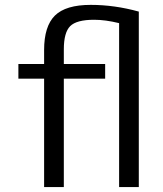

<svg xmlns="http://www.w3.org/2000/svg" viewBox="-20 -760 663 780"><path d="M239.3 -559.6V-500H407.2V-440.4H239.3V0H159.2V-440.4H54.7V-500H159.2V-556.6Q159.2 -653.3 203.1 -696.8Q247.1 -740.2 348.6 -740.2Q445.3 -740.2 543.9 -712.9V0H463.9V-666Q408.2 -679.7 362.3 -679.7Q291 -679.7 265.1 -653.8Q239.3 -627.9 239.3 -559.6Z"/></svg>

Font: Mgen+ 1c regular
Style: Regular
Weight: 400
Designer: [Source Han Sans]
Ryoko NISHIZUKA  (kana & ideographs); Paul D. Hunt (Latin, Greek & Cyrillic); Wenlong ZHANG  (bopomofo
Version: Version 1.059.20150602